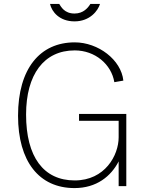

<svg xmlns="http://www.w3.org/2000/svg" viewBox="-20 -949 759 979"><path d="M490 -929H441C429 -910 406 -880 360 -880C308 -880 291 -915 282 -929H235C244 -889 283 -840 360 -840C439 -840 480 -895 490 -929ZM360 10C472 10 546 -50 585 -126V0H624V-368H383V-333H585V-249C585 -157 515 -29 361 -29C202 -29 113 -149 113 -365C113 -569 204 -692 361 -692C465 -692 548 -621 563 -530L609 -538C598 -644 481 -733 361 -733C184 -733 72 -599 72 -359C72 -126 179 10 360 10Z"/></svg>

Font: United Sans Thin
Style: Regular
Weight: 100
Designer: Pablo Impallari, Rodrigo Fuenzalida (Modified by Dan O. Williams)
Version: Version 1.000;PS 001.000;hotconv 1.0.88;makeotf.lib2.5.64775